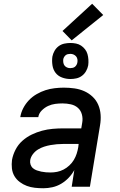

<svg xmlns="http://www.w3.org/2000/svg" viewBox="-20 -995 640 1023"><path d="M211 8Q188 8 165.5 5.5Q143 3 123 -4.5Q103 -12 85.5 -25Q68 -38 57 -56.5Q46 -75 43.5 -97.5Q41 -120 44 -143Q49 -171 63 -198Q77 -225 99.5 -245Q122 -265 149 -278Q176 -291 204 -298.5Q232 -306 260.5 -308.5Q289 -311 316 -311H413L418 -341Q422 -363 416.5 -384.5Q411 -406 395.5 -420Q380 -434 358 -439Q336 -444 313 -444Q294 -444 274.5 -441.5Q255 -439 236.5 -430.5Q218 -422 202.5 -406.5Q187 -391 184 -371H88Q92 -396 104 -419Q116 -442 134 -461Q152 -480 175.5 -493.5Q199 -507 222.5 -514.5Q246 -522 271 -525Q296 -528 320 -528Q349 -528 377 -524Q405 -520 429.5 -509Q454 -498 473.5 -479.5Q493 -461 503.5 -436.5Q514 -412 516 -384Q518 -356 513 -327L459 0H362L376 -89Q364 -67 346 -48Q328 -29 306 -16Q284 -3 259.5 2.5Q235 8 211 8ZM249 -76Q267 -76 284.5 -79.5Q302 -83 318.5 -91.5Q335 -100 349.5 -113.5Q364 -127 373.5 -143Q383 -159 388.5 -176Q394 -193 397 -211L399 -228H316Q299 -228 282.5 -226.5Q266 -225 249 -222Q232 -219 215 -213.5Q198 -208 182.5 -198.5Q167 -189 155.5 -174Q144 -159 141 -142Q139 -129 143 -117.5Q147 -106 156 -98.5Q165 -91 176.5 -87Q188 -83 200 -80.5Q212 -78 224.5 -77Q237 -76 249 -76ZM355 -574Q332 -574 310.5 -582Q289 -590 276 -607Q263 -624 259.5 -647Q256 -670 259 -693Q262 -709 270.5 -724Q279 -739 292.5 -749Q306 -759 322.5 -762.5Q339 -766 355 -766Q370 -766 385 -763Q400 -760 412 -752Q424 -744 433 -732.5Q442 -721 446 -707Q450 -693 451 -677.5Q452 -662 450 -647Q447 -631 438.5 -616Q430 -601 416.5 -591Q403 -581 387 -577.5Q371 -574 355 -574ZM354 -632Q360 -632 367 -633.5Q374 -635 379 -639Q384 -643 387.5 -649Q391 -655 392 -661Q394 -670 392.5 -679Q391 -688 385.5 -694.5Q380 -701 372 -704.5Q364 -708 355 -708Q348 -708 341.5 -706.5Q335 -705 330 -701Q325 -697 321.5 -691Q318 -685 317 -679Q316 -670 317.5 -661Q319 -652 324 -645.5Q329 -639 337 -635.5Q345 -632 354 -632ZM362 -780 313 -830 471 -975 530 -915Z"/></svg>

Font: Iosevka Aile Medium
Style: Italic
Weight: 500
Italic angle: -9°
Designer: Belleve Invis
Foundry: Belleve Invis
Version: Version 31.1.0; ttfautohint (v1.8.4)